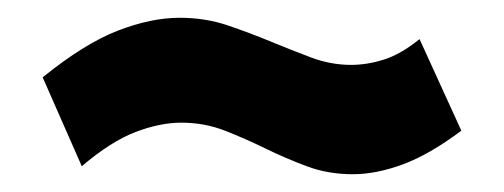

<svg xmlns="http://www.w3.org/2000/svg" viewBox="-20 -465 567 216"><path d="M28 -378Q75 -416 112.5 -430.5Q150 -445 182 -445Q211 -445 236 -436.5Q261 -428 284 -418.5Q307 -409 329.5 -400.5Q352 -392 375 -392Q393 -392 412 -398Q431 -404 452 -421L499 -318Q463 -291 433 -280Q403 -269 377 -269Q349 -269 325 -278Q301 -287 278.5 -298Q256 -309 233 -318Q210 -327 184 -327Q160 -327 132.5 -316.5Q105 -306 72 -278Z"/></svg>

Font: PT Sans
Style: Bold
Weight: 700
Version: Version 2.003W OFL; ttfautohint (v1.6)